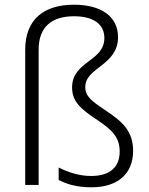

<svg xmlns="http://www.w3.org/2000/svg" viewBox="-20 -785 633 815"><path d="M481 -627C481 -715 410 -765 294 -765C169 -765 87 -705 87 -574V0H144V-574C144 -673 202 -716 294 -716C374 -716 423 -684 423 -624C423 -523 286 -526 286 -414C286 -353 323 -322 394 -275C456 -233 488 -203 488 -141C488 -78 449 -38 367 -38C316 -38 268 -54 229 -74V-21C264 -3 306 10 369 10C480 10 545 -48 545 -144C545 -230 498 -269 433 -313C367 -357 342 -376 342 -416C342 -499 481 -507 481 -627Z"/></svg>

Font: Noto Sans Gurmukhi Light
Style: Regular
Weight: 300
Designer: Jelle Bosma - Monotype Design Team
Foundry: Monotype Imaging Inc.
Version: Version 2.004